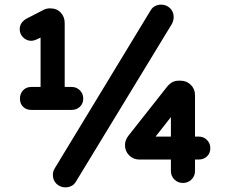

<svg xmlns="http://www.w3.org/2000/svg" viewBox="-20 -764 980 828"><path d="M216 -38 630 -720Q638 -733 650 -738.5Q662 -744 675 -744Q697 -744 713 -729Q729 -714 729 -690Q729 -677 722 -662L307 20Q299 33 287 38.5Q275 44 262 44Q240 44 224 29Q208 14 208 -10Q208 -24 216 -38ZM534 -179 699 -388Q708 -400 720.5 -408Q733 -416 751 -416H759Q785 -416 803 -398Q821 -380 821 -354V-175H837Q858 -175 872.5 -160.5Q887 -146 887 -125Q887 -103 872.5 -89.5Q858 -76 837 -76H821V-27Q821 -5 806 10Q791 25 769 25Q747 25 732 10Q717 -5 717 -27V-76H581Q555 -76 537 -94Q519 -112 519 -138Q519 -150 523 -160Q527 -170 534 -179ZM95 -684 167 -721Q180 -728 196 -728Q225 -728 242 -709.5Q259 -691 259 -665V-389H289Q310 -389 324.5 -374.5Q339 -360 339 -339Q339 -317 324.5 -303.5Q310 -290 289 -290H115Q93 -290 79.5 -303.5Q66 -317 66 -339Q66 -360 79.5 -374.5Q93 -389 115 -389H155V-602L136 -593Q124 -588 115 -588Q95 -588 80 -602.5Q65 -617 65 -638Q65 -667 95 -684ZM717 -175V-259L651 -175Z"/></svg>

Font: Varela Round Precious
Style: Bold
Weight: 700
Version: Version 1.000